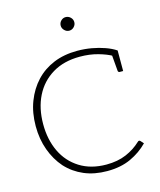

<svg xmlns="http://www.w3.org/2000/svg" viewBox="-133 -1015 929 1118"><g transform="rotate(-15 331.0 -456.5)"><path d="M374 8Q297 8 235.5 -18Q174 -44 129 -93Q86 -142 62 -208Q38 -274 38 -352Q38 -433 63.5 -499.5Q89 -566 134 -614Q179 -662 242 -688Q305 -714 385 -714Q429 -714 471 -706.5Q513 -699 549.5 -686Q586 -673 613 -655V-624L582 -630Q549 -649 499 -663Q449 -677 390 -677Q294 -677 225 -635.5Q156 -594 119.5 -521Q83 -448 83 -352Q83 -259 117.5 -186.5Q152 -114 219 -72Q286 -30 379 -30Q447 -30 498.5 -52Q550 -74 588 -110Q591 -113 593 -114Q595 -115 597 -115Q601 -115 605 -111L621 -93Q577 -48 516.5 -20Q456 8 374 8ZM574 -637 613 -624V-531H592Q588 -531 585 -534Q582 -537 582 -542ZM371 -839Q355 -839 342.5 -851.5Q330 -864 330 -880Q330 -897 342 -909Q354 -921 370 -921Q387 -921 399.5 -909Q412 -897 412 -880Q412 -864 400 -851.5Q388 -839 371 -839Z"/></g></svg>

Font: Aleo ExtraLight
Style: Regular
Weight: 250
Designer: Alessio Laiso
Foundry: Alessio Laiso
Version: Version 2.001;gftools[0.9.29]